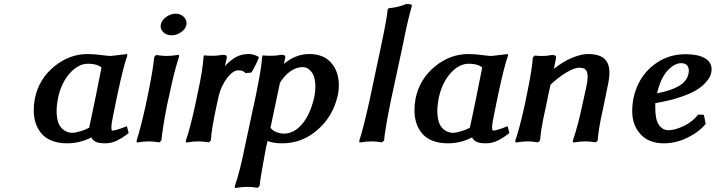

<svg xmlns="http://www.w3.org/2000/svg" viewBox="-20 -712 3604 967"><path d="M421.9 -439.9Q453.6 -439.9 504.9 -433.1Q524.9 -430.2 538.1 -430.2Q542 -430.2 580.1 -435.1Q581.5 -435.1 598.9 -437.3Q616.2 -439.5 620.1 -439.9L621.1 -431.2Q603.5 -386.2 570.8 -232.9Q566.4 -210.4 558.1 -170.7Q549.8 -130.9 546.9 -115.2Q541 -88.4 541 -71.8Q541 -54.2 545.9 -54.2Q563 -54.2 619.1 -76.2L627.9 -42Q597.2 -17.6 569.1 -3.9Q541 9.8 509.8 9.8Q481.4 9.8 465.1 3.4Q448.7 -2.9 439.9 -20Q383.3 9.8 317.9 9.8Q272.9 9.8 239.5 -3.9Q206.1 -17.6 187 -41.5Q168 -65.4 158.9 -94.2Q149.9 -123 149.9 -157.2Q149.9 -186.5 155.8 -216.8Q175.8 -313.5 252.4 -376.7Q329.1 -439.9 421.9 -439.9ZM423.8 -391.1Q375.5 -391.1 333.3 -345Q291 -298.8 273.9 -226.1Q265.1 -184.1 265.1 -153.8Q265.1 -95.2 288.3 -69.1Q311.5 -43 345.2 -43Q359.4 -43 387.7 -51.8Q416 -60.5 436 -73.2L429.2 -69.8Q435.1 -97.2 446.8 -152.3Q458.5 -207.5 463.9 -234.9L491.2 -372.1Q467.8 -391.1 423.8 -391.1Z M790 -588.9Q794.4 -610.4 817.1 -626.7Q839.8 -643.1 864.7 -643.1Q890.1 -643.1 906.5 -626Q922.9 -608.9 918.9 -586.9Q914.6 -565.9 892.1 -550Q869.6 -534.2 844.7 -534.2Q817.9 -534.2 801.8 -550.5Q785.6 -566.9 790 -588.9ZM713.9 -182.1 728 -250Q750 -357.4 756.8 -424.8L766.1 -435.1Q797.9 -430.2 818.8 -430.2Q843.8 -430.2 880.9 -436L881.8 -425.8Q857.4 -353 835.9 -248L820.8 -180.2Q798.3 -64 793 -4.9L782.7 4.9Q751 0 730 0Q703.1 0 668.9 5.9L668 -3.9Q688.5 -66.9 713.9 -182.1Z M1232.9 -439.9Q1239.3 -439.9 1244.9 -439.2Q1250.5 -438.5 1256.1 -436.8Q1261.7 -435.1 1264.4 -434.1Q1267.1 -433.1 1273.4 -430.2Q1279.8 -427.2 1280.8 -426.8L1284.2 -422.9Q1273.4 -396.5 1261.7 -373.8Q1250 -351.1 1245.1 -346.2L1215.8 -344.2Q1206.1 -357.9 1181.2 -357.9Q1152.8 -357.9 1123 -317.9Q1093.3 -277.8 1082 -231Q1080.6 -222.2 1076.4 -205.1Q1072.3 -188 1070.8 -180.2Q1044.9 -61 1042 -4.9L1031.7 4.9Q998.5 0 979 0Q953.1 0 917 5.9L916 -3.9Q937 -62.5 962.9 -182.1Q964.4 -190.4 968.5 -208.5Q972.7 -226.6 974.1 -235.8Q1002 -362.3 1004.9 -423.8Q1004.9 -424.3 1005.9 -428.5Q1006.8 -432.6 1006.8 -433.1Q1060.5 -427.7 1100.1 -436Q1114.7 -436 1119.1 -432.4Q1123.5 -428.7 1122.1 -419.9Q1119.6 -408.2 1117.7 -401.4Q1115.7 -394.5 1112.8 -378.9Q1141.6 -410.2 1169.2 -425Q1196.8 -439.9 1232.9 -439.9Z M1389.6 -293 1342.3 -68.8 1340.3 -71.8Q1350.1 -55.7 1370.1 -47.4Q1390.1 -39.1 1410.6 -39.1Q1460.4 -39.1 1501.2 -86.7Q1542 -134.3 1562.5 -221.2Q1568.4 -249.5 1568.4 -274.9Q1568.4 -323.7 1549.6 -348.9Q1530.8 -374 1503.4 -374Q1472.2 -374 1441.4 -352.1Q1410.6 -330.1 1387.7 -291ZM1537.6 -439.9Q1609.9 -439.9 1648.2 -395.5Q1686.5 -351.1 1686.5 -283.2Q1686.5 -253.9 1680.7 -230Q1657.2 -126 1579.3 -58.1Q1501.5 9.8 1401.4 9.8Q1355.5 9.8 1327.6 -2Q1326.7 3.4 1324 13.9Q1321.3 24.4 1320.3 27.8Q1291.5 180.7 1287.6 224.1L1277.3 233.9Q1249 229 1225.6 229Q1202.6 229 1163.6 234.9L1162.6 225.1Q1188.5 151.9 1213.4 25.9L1269.5 -235.8Q1297.9 -375.5 1300.3 -423.8Q1300.3 -424.3 1301.3 -428.5Q1302.2 -432.6 1302.2 -433.1Q1354.5 -427.7 1395.5 -436Q1409.2 -436 1413.6 -432.4Q1418 -428.7 1416.5 -419.9Q1415.5 -415 1413.1 -405Q1410.6 -395 1409.7 -390.1Q1469.2 -439.9 1537.6 -439.9Z M1840.3 -202.1 1898.4 -476.1Q1929.2 -620.1 1932.6 -665L1938.5 -670.9Q1983.9 -674.3 2026.4 -691.9Q2042.5 -691.9 2049.1 -689.7Q2055.7 -687.5 2054.7 -683.1Q2032.2 -606.4 2010.3 -492.2L1947.3 -199.2Q1918.5 -57.1 1914.6 -4.9L1904.3 4.9Q1872.6 0 1851.6 0Q1824.7 0 1790.5 5.9L1789.6 -3.9Q1808.6 -60.1 1840.3 -202.1Z M2339.4 -439.9Q2371.1 -439.9 2422.4 -433.1Q2442.4 -430.2 2455.6 -430.2Q2459.5 -430.2 2497.6 -435.1Q2499 -435.1 2516.4 -437.3Q2533.7 -439.5 2537.6 -439.9L2538.6 -431.2Q2521 -386.2 2488.3 -232.9Q2483.9 -210.4 2475.6 -170.7Q2467.3 -130.9 2464.4 -115.2Q2458.5 -88.4 2458.5 -71.8Q2458.5 -54.2 2463.4 -54.2Q2480.5 -54.2 2536.6 -76.2L2545.4 -42Q2514.6 -17.6 2486.6 -3.9Q2458.5 9.8 2427.2 9.8Q2398.9 9.8 2382.6 3.4Q2366.2 -2.9 2357.4 -20Q2300.8 9.8 2235.4 9.8Q2190.4 9.8 2157 -3.9Q2123.5 -17.6 2104.5 -41.5Q2085.4 -65.4 2076.4 -94.2Q2067.4 -123 2067.4 -157.2Q2067.4 -186.5 2073.2 -216.8Q2093.3 -313.5 2169.9 -376.7Q2246.6 -439.9 2339.4 -439.9ZM2341.3 -391.1Q2293 -391.1 2250.7 -345Q2208.5 -298.8 2191.4 -226.1Q2182.6 -184.1 2182.6 -153.8Q2182.6 -95.2 2205.8 -69.1Q2229 -43 2262.7 -43Q2276.9 -43 2305.2 -51.8Q2333.5 -60.5 2353.5 -73.2L2346.7 -69.8Q2352.5 -97.2 2364.3 -152.3Q2376 -207.5 2381.3 -234.9L2408.7 -372.1Q2385.3 -391.1 2341.3 -391.1Z M2897.5 -371.1Q2873.5 -371.1 2832.8 -347.2Q2792 -323.2 2747.6 -280.8L2752.4 -284.2Q2750 -272.5 2741.9 -236.1Q2733.9 -199.7 2730.5 -180.2Q2719.7 -131.3 2715.6 -111.3Q2711.4 -91.3 2706.8 -61.3Q2702.1 -31.2 2700.2 -4.9L2690.4 4.9Q2658.7 0 2638.2 0Q2612.8 0 2576.7 5.9L2575.2 -3.9Q2593.8 -54.7 2622.6 -182.1Q2624 -189.9 2627.9 -207.8Q2631.8 -225.6 2633.3 -234.9Q2661.1 -369.1 2663.6 -422.9L2672.4 -432.1Q2720.2 -426.8 2759.3 -435.1Q2772.9 -435.1 2777.3 -431.4Q2781.7 -427.7 2780.3 -418.9L2769.5 -365.2Q2817.4 -403.3 2863 -421.6Q2908.7 -439.9 2940.4 -439.9Q2997.6 -439.9 3023.4 -416.7Q3049.3 -393.6 3049.3 -346.2Q3049.3 -316.4 3040.5 -278.8L3020.5 -180.2Q3009.8 -131.3 3005.6 -111.3Q3001.5 -91.3 2996.8 -61.3Q2992.2 -31.2 2990.2 -4.9L2981.4 4.9Q2948.2 0 2928.2 0Q2901.9 0 2866.2 5.9L2865.2 -3.9Q2891.6 -81.5 2912.6 -182.1L2933.6 -277.8Q2939.5 -305.2 2939.5 -324.2Q2939.5 -351.1 2929.4 -361.1Q2919.4 -371.1 2897.5 -371.1Z M3564 -362.8Q3564 -348.6 3558.6 -333.5Q3553.2 -318.4 3534.9 -297.4Q3516.6 -276.4 3487.3 -258.3Q3458 -240.2 3404.3 -222.2Q3350.6 -204.1 3280.3 -192.9V-167Q3280.3 -108.9 3298.8 -82.5Q3317.4 -56.2 3347.2 -56.2Q3378.4 -56.2 3423.1 -77.1Q3467.8 -98.1 3496.1 -134.8L3524.9 -133.8L3534.2 -87.9Q3499 -45.9 3441.4 -18.1Q3383.8 9.8 3323.2 9.8Q3248 9.8 3206.1 -35.9Q3164.1 -81.5 3164.1 -151.9Q3164.1 -226.6 3196 -291.5Q3228 -356.4 3290.5 -397.7Q3353 -439 3433.1 -439Q3495.1 -439 3529.5 -419.2Q3564 -399.4 3564 -362.8ZM3449.2 -356.9Q3449.2 -373.5 3439.5 -383.8Q3429.7 -394 3411.1 -394Q3377 -394 3342.3 -356.7Q3307.6 -319.3 3289.1 -242.2Q3321.8 -248 3348.9 -256.8Q3376 -265.6 3399.4 -279.1Q3422.9 -292.5 3436 -312.5Q3449.2 -332.5 3449.2 -356.9Z"/></svg>

Font: Linear Smooth
Style: Bold Italic
Weight: 700
Designer: Philipp H. Poll, Flanker
Foundry: Philipp H. Poll, reworked by Flanker
Version: Version 1.061 | FøM Fix